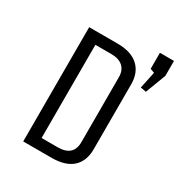

<svg xmlns="http://www.w3.org/2000/svg" viewBox="-170 -831 884 946"><g transform="rotate(30 272.5 -357.5)"><path d="M261 0H100V-650H261Q339 -650 379.5 -613Q420 -576 420 -510V-140Q420 -73 380 -36.5Q340 0 261 0ZM350 -140V-510Q350 -548 327 -569Q304 -590 261 -590H170V-60H261Q350 -60 350 -140ZM465 -715H545V-630L501 -514L469 -520L489 -615L465 -624Z"/></g></svg>

Font: Unica One
Style: Regular
Weight: 400
Designer: Eduardo Rodriguez Tunni
Foundry: Eduardo Rodriguez Tunni
Version: Version 1.001